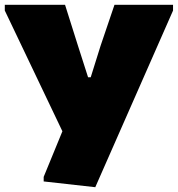

<svg xmlns="http://www.w3.org/2000/svg" viewBox="-21 -560 742 800"><path d="M161 196V177L239 -13L-1 -516V-540H250L304 -369L346 -238H357L398 -369L456 -540H700V-516L376 220Z"/></svg>

Font: Encode Sans Wide
Style: Black
Weight: 900
Designer: Pablo Impallari, Andres Torresi
Foundry: Pablo Impallari, Andres Torresi
Version: Version 1.000; ttfautohint (v1.00) -l 8 -r 50 -G 200 -x 14 -